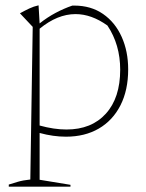

<svg xmlns="http://www.w3.org/2000/svg" viewBox="-20 -507 550 722"><path d="M13 195V187Q29 182 47.5 176.5Q66 171 94 168L103 -406L55 -457Q73 -467 90 -475Q107 -483 125 -487L129 -419Q158 -442 189 -458.5Q220 -475 252 -486H259Q322 -486 367.5 -454.5Q413 -423 437.5 -368.5Q462 -314 462 -246Q462 -168 433 -111Q404 -54 351.5 -23.5Q299 7 228 7Q180 7 129 -7V169L245 188V195ZM264 -454Q196 -454 129 -399V-35Q183 -20 230 -20Q324 -20 378 -79.5Q432 -139 432 -245Q432 -339 384 -411Q324 -454 264 -454Z"/></svg>

Font: Piazzolla Thin
Style: Regular
Weight: 100
Designer: Juan Pablo del Peral
Foundry: Huerta Tipografica
Version: Version 1.330